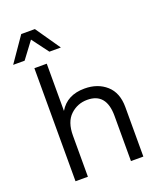

<svg xmlns="http://www.w3.org/2000/svg" viewBox="-190 -1058 978 1165"><g transform="rotate(-20 299.0 -476.0)"><path d="M287 -793H213L133 -900L53 -793H-21L89 -952H177ZM93 0V-730H173V-425Q223 -510 336 -510Q421 -510 476 -461Q531 -412 531 -320V0H451V-292Q451 -440 328 -440Q265 -440 219 -397Q173 -354 173 -265V0Z"/></g></svg>

Font: Elaine Sans
Style: Regular
Weight: 400
Designer: Wei Huang
Foundry: Wei Huang
Version: Version 2.001;December 24, 2019;FontCreator 12.0.0.2547 64-b